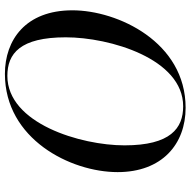

<svg xmlns="http://www.w3.org/2000/svg" viewBox="-17 -748 776 782"><g transform="rotate(-90 371.0 -357.0)"><path d="M323 11C591 11 720 -266 720 -450C720 -641 599 -725 461 -725C196 -725 61 -458 61 -266C61 -85 175 11 323 11ZM329 1C240 1 170 -50 170 -238C170 -416 259 -715 453 -715C544 -715 610 -663 610 -477C610 -298 523 1 329 1Z"/></g></svg>

Font: Noto Serif Display
Style: Italic
Weight: 400
Italic angle: -12°
Designer: Monotype Design Team
Foundry: Monotype Imaging Inc.
Version: Version 2.009